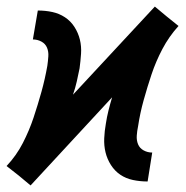

<svg xmlns="http://www.w3.org/2000/svg" viewBox="-45 -552 565 584"><path d="M48 12 12 -18 -25 -47Q5 -79 24.5 -117Q44 -155 57 -194Q70 -233 81 -272.5Q92 -312 99 -352Q101 -366 102 -380.5Q103 -395 98 -407Q93 -419 81 -425.5Q69 -432 55 -432L70 -520Q93 -520 114 -515.5Q135 -511 152.5 -499.5Q170 -488 181.5 -470Q193 -452 198 -431.5Q203 -411 201.5 -388.5Q200 -366 197 -344Q193 -324 188.5 -304Q184 -284 177 -264L426 -532L462 -502L498 -473Q469 -441 449 -403Q429 -365 416 -326Q403 -287 392 -247.5Q381 -208 375 -168Q372 -154 371 -139.5Q370 -125 375 -113Q380 -101 392 -94.5Q404 -88 418 -88L404 0Q381 0 359.5 -4.5Q338 -9 321 -20.5Q304 -32 292.5 -50Q281 -68 276 -88.5Q271 -109 272 -131.5Q273 -154 277 -176Q280 -196 285 -216Q290 -236 296 -256Z"/></svg>

Font: Iosevka SS18 Semibold
Style: Italic
Weight: 600
Italic angle: -9°
Monospace: yes
Designer: Belleve Invis
Foundry: Belleve Invis
Version: Version 25.1.1; ttfautohint (v1.8.4)